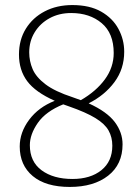

<svg xmlns="http://www.w3.org/2000/svg" viewBox="-20 -729 550 759"><path d="M256 10Q161 10 109.5 -33Q58 -76 58 -150Q58 -205.5 95.2 -255.5Q132.5 -305.5 196.5 -330.5Q120 -364.5 87.5 -408.2Q55 -452 55 -513.5Q55 -571.5 82.2 -615.5Q109.5 -659.5 157 -684.2Q204.5 -709 266 -709Q334.5 -709 380 -683Q425.5 -657 448.2 -614.8Q471 -572.5 471 -524.5Q471 -456.5 432.5 -404.5Q394 -352.5 330.5 -320.5Q403 -287.5 433.8 -246.5Q464.5 -205.5 464.5 -158.5Q464.5 -79 407.5 -34.5Q350.5 10 256 10ZM267.5 -344.5Q284 -339 299.5 -333Q360 -368 394.8 -415.5Q429.5 -463 429.5 -519.5Q429.5 -597.5 382 -637.5Q334.5 -677.5 261.5 -677.5Q213.5 -677.5 176 -657Q138.5 -636.5 117 -601.2Q95.5 -566 95.5 -522Q95.5 -487.5 109 -455.8Q122.5 -424 159.8 -395.8Q197 -367.5 267.5 -344.5ZM98 -155Q98 -90 144.5 -55.8Q191 -21.5 266.5 -21.5Q337.5 -21.5 380.8 -56.2Q424 -91 424 -153Q424 -186.5 409.2 -213Q394.5 -239.5 357.2 -262.2Q320 -285 252.5 -308.5Q240.5 -312.5 230 -316.5Q161 -288.5 129.5 -243.2Q98 -198 98 -155Z"/></svg>

Font: Fraunces 9pt SuperSoft Thin
Style: Regular
Weight: 100
Version: Version 1.000;[b76b70a41]